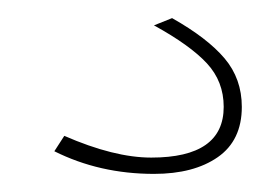

<svg xmlns="http://www.w3.org/2000/svg" viewBox="-20 -28 292 212"><path d="M150 164Q90 164 40 139L51 122Q106 146 147 146Q227 146 227 90Q227 62 208.5 42Q190 22 150 0L170 -8Q209 14 228 36.5Q247 59 247 90Q247 127 220.5 145.5Q194 164 150 164Z"/></svg>

Font: Raleway-v4020 Thin
Style: Regular
Weight: 250
Designer: Matt McInerney, Pablo Impallari, Rodrigo Fuenzalida
Foundry: Matt McInerney, Pablo Impallari, Rodrigo Fuenzalida
Version: Version 4.020;PS 004.020;hotconv 1.0.88;makeotf.lib2.5.64775